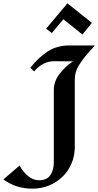

<svg xmlns="http://www.w3.org/2000/svg" viewBox="-188 -976 586 1145"><path d="M327 -648Q288 -600 273 -569Q258 -538 258 -500V-100Q258 -33 226 24Q194 81 135.5 115Q77 149 3 149Q-92 149 -168 94L-71 11Q-53 46 -22.5 72.5Q8 99 46 99Q90 99 111.5 69.5Q133 40 133 -9V-439Q133 -489 164.5 -532Q196 -575 247 -610L137 -611Q101 -611 71.5 -596Q42 -581 15 -550L-7 -572Q42 -634 97 -669.5Q152 -705 225 -705H378ZM360 -840 304 -770 190 -861 121 -779 87 -805 214 -956Z"/></svg>

Font: Amita
Style: Bold
Weight: 700
Designer: Eduardo Rodriguez Tunni, Modular Infotech, Brian J. Bonislawsky
Foundry: Eduardo Rodriguez Tunni, Modular Infotech, Brian J. Bonislawsky
Version: Version 1.003